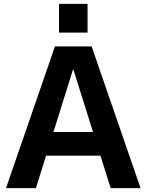

<svg xmlns="http://www.w3.org/2000/svg" viewBox="-20 -969 755 989"><path d="M11 0 263 -730H452L704 0H550L358 -611H356L165 0ZM158 -167V-289H558V-167ZM284 -801V-949H431V-801Z"/></svg>

Font: M PLUS 1
Style: Bold
Weight: 700
Designer: Coji Morishita
Foundry: UNDERFOREST DESIGN
Version: Version 1.001